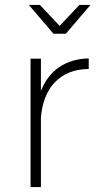

<svg xmlns="http://www.w3.org/2000/svg" viewBox="-20 -759 390 779"><path d="M247 -622 347 -739H302L222 -654L142 -739H97L197 -622ZM146 -390V-521H104V0H146V-282C155 -403 225 -479 340 -479V-522C247 -520 179 -474 146 -390Z"/></svg>

Font: Montserrat arm ExtraLight
Style: Regular
Weight: 275
Designer: Julieta Ulanovsky
Foundry: Julieta Ulanovsky
Version: Version 6.000;PS 006.000;hotconv 1.0.88;makeotf.lib2.5.64775